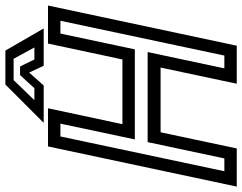

<svg xmlns="http://www.w3.org/2000/svg" viewBox="-125 -785 898 712"><g transform="rotate(-90 324.0 -429.0)"><path d="M-12 0 137 -700H278.5L219.5 -424H459.5L518.5 -700H659.5L510.5 0H369.5L429.5 -282.5H189.5L129.5 0ZM45 -46H92.5L153 -330.5H487L426.5 -46H474L603 -654H555.5L497 -378H163L221.5 -654H174ZM366.5 -858H492.5L574.5 -716H436L411 -770L363 -716H224.5ZM383 -827.5 308.5 -750.5H353L401.5 -803.5H433.5L459.5 -750.5H504L462 -827.5Z"/></g></svg>

Font: Tourney Medium
Style: Italic
Weight: 500
Italic angle: -12°
Version: Version 1.015